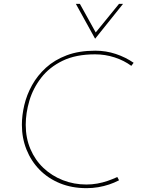

<svg xmlns="http://www.w3.org/2000/svg" viewBox="-20 -968 737 1000"><path d="M600 -29Q575 -16 548 -7Q521 2 491.5 7Q462 12 431 12Q354 12 292 -13.5Q230 -39 186 -84Q142 -129 118 -189Q94 -249 94 -318Q94 -367 106.5 -420.5Q119 -474 147 -524.5Q175 -575 219.5 -615.5Q264 -656 327.5 -680Q391 -704 476 -704Q532 -704 583 -687Q634 -670 676 -641L664 -625Q626 -653 577 -669Q528 -685 475 -685Q375 -685 306 -651.5Q237 -618 194.5 -563Q152 -508 133 -443.5Q114 -379 114 -318Q114 -249 138.5 -191.5Q163 -134 206.5 -93Q250 -52 307.5 -29.5Q365 -7 430 -7Q459 -7 487 -12Q515 -17 541 -26Q567 -35 591 -46ZM396 -948 483 -791H472L600 -948H621L476 -767H475L375 -948Z"/></svg>

Font: Josefin Sans Thin Thin
Style: Italic
Weight: 250
Italic angle: -7°
Version: Version 2.000